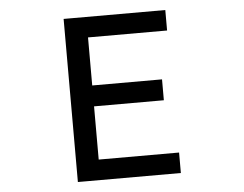

<svg xmlns="http://www.w3.org/2000/svg" viewBox="-52 -803 1104 867"><g transform="rotate(-5 500.0 -369.5)"><path d="M685.5 -428.7V-334H369.1V-92.8H733.4V0H266.6V-739.3H727.5V-646.5H369.1V-428.7Z"/></g></svg>

Font: RobotoJAA
Style: Medium
Weight: 500
Version: Version 2.05; 2016-11-05